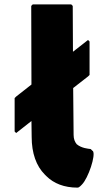

<svg xmlns="http://www.w3.org/2000/svg" viewBox="-20 -852 512 879"><path d="M47 -250 54 -243 124 -298 125 -225C125 -151 146 -92 185 -53L192 -46C226 -12 274 7 335 7C339 7 344 4 348 0L355 -7C384 -36 420 -143 405 -161H404L397 -168C396 -169 395 -170 393 -170C386 -171 353 -173 331 -192C323 -202 317 -215 317 -234L315 -449L383 -502L390 -509V-662L383 -669L314 -615L313 -825L306 -832H130L123 -825L124 -465L54 -410L47 -403Z"/></svg>

Font: Hussar Woodtype
Style: Blk
Weight: 900
Foundry: Cannot Into Space Fonts
Version: Version 1.07